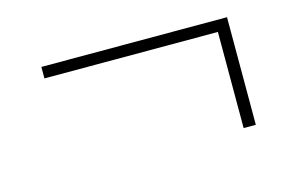

<svg xmlns="http://www.w3.org/2000/svg" viewBox="-52 -505 793 517"><g transform="rotate(-15 345.0 -246.0)"><path d="M573 -96V-364H89.5V-396H607V-96Z"/></g></svg>

Font: Encode Sans Semi Expanded Thin
Style: Regular
Weight: 250
Width: 6
Designer: Multiple Designers
Foundry: Impallari Type
Version: Version 2.000